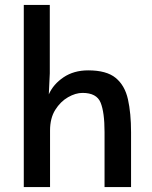

<svg xmlns="http://www.w3.org/2000/svg" viewBox="-20 -755 615 775"><path d="M76 0V-735H181V-459L177 -374Q195 -415 236.5 -443Q278 -471 336 -471Q410 -471 447 -440.5Q484 -410 496.5 -354Q509 -298 509 -221V0H402V-222Q402 -302 386 -341Q370 -380 313 -380Q285 -380 254.5 -362.5Q224 -345 203 -311.5Q182 -278 182 -228V0Z"/></svg>

Font: Alata
Style: Regular
Weight: 400
Designer: Spyros Zevelakis, Eben Sorkin
Foundry: Spyros Zevelakis
Version: Version 1.005; ttfautohint (v1.8.4.7-5d5b)